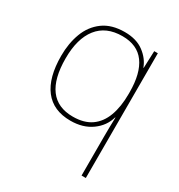

<svg xmlns="http://www.w3.org/2000/svg" viewBox="-181 -659 945 1013"><g transform="rotate(30 291.5 -153.0)"><path d="M465 -3Q465 -27 465.5 -62Q466 -97 467 -122H465Q449 -64 397 -26.5Q345 11 269 11Q164 11 110 -59Q56 -129 56 -262Q56 -338 79.5 -400.5Q103 -463 154 -500.5Q205 -538 285 -538Q356 -538 401 -504.5Q446 -471 463 -424H465L469 -528H491V232H465ZM269 -14Q337 -14 380 -44Q423 -74 444 -130.5Q465 -187 465 -265V-275Q465 -391 420.5 -452Q376 -513 285 -513Q186 -513 134.5 -447.5Q83 -382 83 -262Q83 -139 129.5 -76.5Q176 -14 269 -14Z"/></g></svg>

Font: Noto Sans Thai Thin
Style: Regular
Weight: 250
Designer: Monotype Design Team
Foundry: Monotype Imaging Inc.
Version: Version 2.001